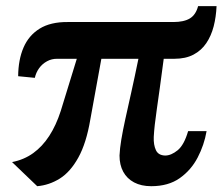

<svg xmlns="http://www.w3.org/2000/svg" viewBox="-20 -616 748 645"><path d="M105 9.5 20.5 -71.5Q61 -79.5 91.8 -101.8Q122.5 -124 145.5 -159.5Q168.5 -195 184 -243L238 -418.5H173.5Q154 -419 138 -410.2Q122 -401.5 111.5 -387Q101 -372.5 97 -354.5L41 -360Q41.5 -415.5 59 -456.2Q76.5 -497 113.2 -519.8Q150 -542.5 207.5 -542H562.5Q598 -542 618 -554.2Q638 -566.5 645.5 -595.5H707.5Q706 -559.5 697.8 -527.5Q689.5 -495.5 673 -471Q656.5 -446.5 630 -432.5Q603.5 -418.5 565.5 -418.5H530Q522.5 -361.5 516.8 -320.2Q511 -279 506.8 -249.2Q502.5 -219.5 500 -197.2Q497.5 -175 496.5 -156Q495.5 -129 503.8 -111.5Q512 -94 535 -93.5Q555 -93.5 576.8 -111.2Q598.5 -129 612 -175.5H674Q666 -129 644 -86.8Q622 -44.5 583.8 -17.5Q545.5 9.5 488 9.5Q454.5 9.5 430.5 -3.2Q406.5 -16 394 -39Q381.5 -62 381.5 -93.5Q382.5 -117 387.5 -147Q392.5 -177 401 -216Q409.5 -255 420.8 -305Q432 -355 445 -418.5H320.5L283.5 -215Q270 -135 243.2 -86.8Q216.5 -38.5 181 -16.2Q145.5 6 105 9.5Z"/></svg>

Font: Merriweather 48pt
Style: Bold Italic
Weight: 700
Italic angle: -7.8°
Version: Version 2.101